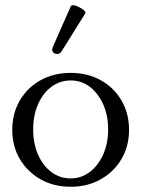

<svg xmlns="http://www.w3.org/2000/svg" viewBox="-20 -704 541 735"><path d="M251 11Q186 11 135.5 -17.5Q85 -46 56 -95Q27 -144 27 -207Q27 -270 56 -319.5Q85 -369 135.5 -397Q186 -425 251 -425Q315 -425 365.5 -397Q416 -369 445 -319.5Q474 -270 474 -207Q474 -144 445 -95Q416 -46 365.5 -17.5Q315 11 251 11ZM251 -21Q291 -21 323.5 -45.5Q356 -70 375 -112.5Q394 -155 394 -208Q394 -262 375 -304.5Q356 -347 324 -371.5Q292 -396 251 -396Q209 -396 176.5 -371.5Q144 -347 125.5 -304.5Q107 -262 107 -208Q107 -155 125.5 -112.5Q144 -70 176.5 -45.5Q209 -21 251 -21ZM216 -508Q210 -498 199.5 -497.5Q189 -497 183 -504.5Q177 -512 183 -526L251 -680Q253 -684 260 -684Q268 -684 280.5 -678Q293 -672 301.5 -664.5Q310 -657 306 -652Z"/></svg>

Font: Junicode SmExp
Style: Regular
Weight: 400
Width: 6
Designer: Peter S. Baker
Version: Version 2.205; ttfautohint (v1.8.4)